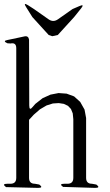

<svg xmlns="http://www.w3.org/2000/svg" viewBox="-27 -957 547 953"><path d="M286.1 -29.3Q263.7 -44.9 292 -44.9H307.6Q336.9 -44.9 336.9 -74.2V-365.2L334 -394.5L325.2 -416L310.5 -431.6L290 -441.4L264.6 -445.3L235.4 -443.4L204.1 -433.6L170.9 -414.1L140.6 -387.7L117.2 -362.3V-74.2Q117.2 -44.9 146.5 -44.9L168 -41Q190.4 -24.4 162.1 -24.4L2.9 -28.3Q-19.5 -44.9 8.8 -44.9H24.4Q53.7 -44.9 53.7 -74.2V-717.8Q53.7 -747.1 25.4 -741.2L9.8 -742.2Q-16.6 -753.9 11.7 -758.8L62.5 -769.5L94.7 -776.4Q114.3 -780.3 117.2 -759.8L118.2 -433.6Q118.2 -404.3 135.7 -426.8L148.4 -441.4L184.6 -469.7L223.6 -487.3L263.7 -495.1L303.7 -492.2L340.8 -478.5L371.1 -451.2L392.6 -413.1L400.4 -371.1V-74.2Q400.4 -44.9 429.7 -44.9L451.2 -41Q473.6 -24.4 445.3 -24.4ZM232.4 -777.3 214.8 -783.2 133.8 -872.1 102.5 -921.9Q86.9 -946.3 111.3 -931.6L141.6 -912.1L213.9 -861.3Q237.3 -844.7 260.7 -861.3L333 -912.1L367.2 -926.8Q393.6 -938.5 376 -916L340.8 -872.1L259.8 -783.2Z"/></svg>

Font: B2 Hana
Style: Regular
Weight: 500
Version: 2020-08-05; (max)